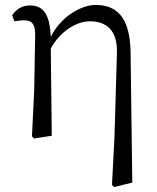

<svg xmlns="http://www.w3.org/2000/svg" viewBox="-20 -548 634 775"><path d="M507 -341C504 -482 448 -528 366 -528C308 -528 225 -481 185 -399C181 -492 154 -526 101 -526C66 -526 46 -509 29 -487L38 -462C51 -464 64 -466 77 -466C111 -466 122 -448 122 -408L118 -182L109 2L117 11L189 0L185 -352C219 -416 284 -462 343 -462C411 -462 455 -424 452 -333L442 7L432 198L440 207L514 189Z"/></svg>

Font: Noto Serif CJK JP
Style: Regular
Weight: 400
Designer: Ryoko NISHIZUKA 西塚涼子 (kana & ideographs); Frank Grießhammer (Latin, Greek & Cyrillic); Wenlong ZHANG 张文龙 (bopomofo); San
Foundry: Adobe Systems Incorporated
Version: Version 1.000;PS 1;hotconv 16.6.53;makeotf.lib2.5.65590